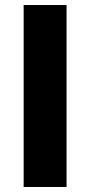

<svg xmlns="http://www.w3.org/2000/svg" viewBox="-20 -743 358 763"><path d="M74 -723H244.5V0H74Z"/></svg>

Font: Public Sans ExtraBold
Style: Regular
Weight: 800
Designer: The Public Sans Project Authors: Dan O. Williams and USWDS (Libre Franklin designed by Pablo Impallari and Rodrigo Fuenz
Version: Version 1.007